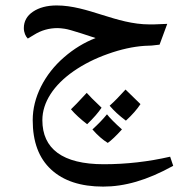

<svg xmlns="http://www.w3.org/2000/svg" viewBox="-20 -401 676 708"><path d="M192.4 -297.4C199.7 -297.4 208.5 -296.4 218.8 -294.9C229 -293.5 249.5 -287.6 280.3 -277.8C311 -268.1 328.1 -262.2 332.5 -260.7C291 -244.6 252.4 -221.2 216.3 -189.9C180.2 -158.7 151.9 -122.6 131.3 -82C110.8 -41 100.6 0.5 100.6 42C100.6 121.6 123 182.1 168.5 224.1C213.9 266.1 277.8 287.1 360.4 287.1C438.5 287.1 521 264.6 618.7 210.4L607.4 176.8C526.9 195.3 445.3 204.6 362.8 204.6C210.4 204.6 136.2 147.5 136.2 42C136.2 -23.9 178.2 -87.4 251 -138.2C287.6 -163.6 329.6 -185.1 377.9 -202.1C425.8 -219.2 470.7 -229 512.2 -231.9C529.8 -231.9 548.3 -233.4 568.4 -236.3L596.7 -313L546.9 -311H531.2C408.2 -311 303.7 -380.9 189 -380.9C153.3 -380.9 124 -373 101.6 -357.9C79.1 -342.8 67.9 -322.3 67.9 -297.4C67.9 -281.2 74.7 -266.1 82.5 -258.8L106 -272.9C131.8 -289.1 160.6 -297.4 192.4 -297.4ZM354.5 -3.9C325.7 -31.2 307.6 -49.3 299.8 -58.6C270 -26.4 251 -6.3 241.7 2C256.8 20 276.9 38.1 301.3 57.1C325.7 33.7 343.3 13.2 354.5 -3.9ZM442.9 -70.8C421.4 -46.9 401.9 -26.9 384.3 -11.2C399.4 6.8 419.4 25.4 444.3 43.9C468.3 22 485.8 1.5 498 -17.1ZM429.7 76.2C402.8 52.2 384.8 33.7 374.5 20.5C358.9 39.6 340.8 58.1 320.8 76.2C339.8 98.1 358.9 114.7 377.4 126C390.6 116.7 408.2 100.1 429.7 76.2Z"/></svg>

Font: Noto Naskh Arabic
Style: Regular
Weight: 400
Designer: Monotype Design Team
Foundry: Monotype Imaging Inc.
Version: Version 1.07